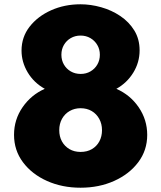

<svg xmlns="http://www.w3.org/2000/svg" viewBox="-20 -860 753 896"><path d="M356 16Q270 16 199.5 -15.5Q129 -47 87.2 -102.8Q45.5 -158.5 45.5 -231Q45.5 -302 85.5 -359.8Q125.5 -417.5 189 -445.5Q138 -474 109.2 -522.2Q80.5 -570.5 80.5 -624Q80.5 -687 118.2 -735.5Q156 -784 218.5 -812Q281 -840 355.5 -840Q403.5 -840 452.2 -826.2Q501 -812.5 541.5 -785.2Q582 -758 606.8 -717.8Q631.5 -677.5 631.5 -625Q631.5 -569 602 -521Q572.5 -473 523 -445.5Q588 -417 627.5 -359Q667 -301 667 -230.5Q667 -158.5 625.2 -103Q583.5 -47.5 513 -15.8Q442.5 16 356 16ZM356 -151Q386.5 -151 409 -164.2Q431.5 -177.5 443.8 -200.5Q456 -223.5 456 -252.5Q456 -282 443.2 -305.2Q430.5 -328.5 408 -341.8Q385.5 -355 356 -355Q328 -355 305.2 -342Q282.5 -329 269.5 -305.8Q256.5 -282.5 256.5 -252.5Q256.5 -223 269 -200.2Q281.5 -177.5 304 -164.2Q326.5 -151 356 -151ZM356.5 -515Q382 -515 402.2 -526.8Q422.5 -538.5 434.2 -558.8Q446 -579 446 -604.5Q446 -630 434 -650.2Q422 -670.5 401.8 -682.2Q381.5 -694 356 -694Q330.5 -694 310.2 -682.2Q290 -670.5 278.2 -650.2Q266.5 -630 266.5 -604.5Q266.5 -579 278.2 -558.8Q290 -538.5 310.2 -526.8Q330.5 -515 356.5 -515Z"/></svg>

Font: Spartan Thin ExtraBold
Style: Regular
Weight: 800
Version: Version 1.004